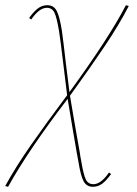

<svg xmlns="http://www.w3.org/2000/svg" viewBox="-55 -429 525 738"><path d="M364 234 372 240Q354 265 338 277Q322 289 302 289Q278 289 266.5 268Q255 247 246 190L240 158Q234 123 225 70.5Q216 18 205 -49Q53 150 -24 289L-35 286Q5 213 63.5 129Q122 45 203 -63L189 -178Q177 -278 172 -309Q163 -363 154 -381Q145 -399 125 -399Q96 -399 65 -354L57 -360Q75 -385 91 -397Q107 -409 127 -409Q151 -409 162.5 -388Q174 -367 183 -310Q189 -267 198 -187L212 -75Q365 -285 429 -409L440 -406Q404 -336 349.5 -254.5Q295 -173 214 -61Q228 25 252 159Q253 169 257 189Q266 243 275 261Q284 279 304 279Q333 279 364 234Z"/></svg>

Font: Ysabeau Infant Hairline
Style: Italic
Weight: 100
Italic angle: -12°
Designer: Christian Thalmann (Catharsis Fonts)
Version: Version 0.003